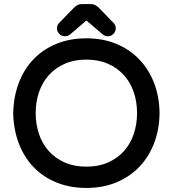

<svg xmlns="http://www.w3.org/2000/svg" viewBox="-20 -907 851 947"><path d="M406 -718Q488 -718 554 -690.5Q620 -663 667 -614Q714 -565 740 -497.5Q766 -430 767 -349Q766 -268 740 -200.5Q714 -133 667 -84Q620 -35 554 -7.5Q488 20 406 20Q324 20 257.5 -7.5Q191 -35 144.5 -84Q98 -133 72.5 -200.5Q47 -268 45 -349Q47 -430 72.5 -497.5Q98 -565 144.5 -614Q191 -663 257.5 -690.5Q324 -718 406 -718ZM156 -349Q156 -294 172.5 -245.5Q189 -197 221 -161.5Q253 -126 299.5 -105.5Q346 -85 406 -85Q466 -85 512.5 -105.5Q559 -126 591 -161.5Q623 -197 639.5 -245.5Q656 -294 656 -349Q656 -405 639.5 -453Q623 -501 591 -536.5Q559 -572 512.5 -592.5Q466 -613 406 -613Q346 -613 299.5 -592.5Q253 -572 221 -536.5Q189 -501 172.5 -453Q156 -405 156 -349ZM272 -794 340 -864Q348 -873 359 -880Q370 -887 387 -887H425Q442 -887 453 -880Q464 -873 472 -864L540 -794Q551 -783 551 -768V-767Q551 -752 539.5 -740Q528 -728 511 -728Q505 -728 498 -730.5Q491 -733 486 -738L487 -737L406 -806L326 -737V-738Q321 -733 314 -730.5Q307 -728 301 -728Q284 -728 272.5 -740Q261 -752 261 -767V-768Q261 -783 272 -794Z"/></svg>

Font: Varela Round Precious
Style: Medium
Weight: 500
Designer: Joe Prince
Foundry: Joe Prince
Version: Version 1.000